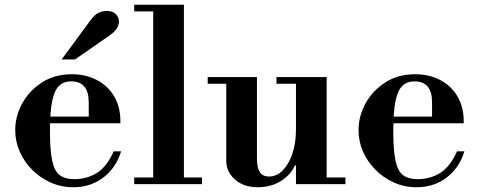

<svg xmlns="http://www.w3.org/2000/svg" viewBox="-20 -774 2009 807"><path d="M288 13Q237 13 192.5 -7Q148 -27 114.5 -61Q81 -95 62.5 -137.5Q44 -180 44 -227Q44 -286 73.5 -339.5Q103 -393 156.5 -427.5Q210 -462 282 -462Q340 -462 386.5 -438Q433 -414 459.5 -369.5Q486 -325 486 -265V-256H146V-284H353V-344Q353 -432 279 -432Q247 -432 227.5 -412.5Q208 -393 199 -347.5Q190 -302 190 -223Q190 -142 199.5 -98Q209 -54 231.5 -37.5Q254 -21 292 -21Q345 -21 387 -47Q429 -73 458 -138H489Q468 -69 414.5 -28Q361 13 288 13ZM239 -524 359 -687Q377 -712 394 -720Q411 -728 428 -728Q454 -728 467 -714.5Q480 -701 480 -683Q480 -670 471 -654.5Q462 -639 432 -619L295 -524Z M624 -15V-738H753V-15ZM544 0V-28H829V0ZM544 -726V-754H753V-726Z M1064 13Q1004 13 967.5 -19.5Q931 -52 931 -98V-435H1060V-107Q1060 -68 1072.5 -50Q1085 -32 1110 -32Q1143 -32 1168.5 -58Q1194 -84 1209 -128.5Q1224 -173 1224 -229L1244 -79H1220Q1201 -38 1159.5 -12.5Q1118 13 1064 13ZM1224 0V-28H1432V0ZM853 -422V-450H1060V-422ZM1224 -15V-435H1353V-15ZM1142 -422V-450H1353V-422Z M1731 13Q1680 13 1635.5 -7Q1591 -27 1557.5 -61Q1524 -95 1505.5 -137.5Q1487 -180 1487 -227Q1487 -286 1516.5 -339.5Q1546 -393 1599.5 -427.5Q1653 -462 1725 -462Q1783 -462 1829.5 -438Q1876 -414 1902.5 -369.5Q1929 -325 1929 -265V-256H1589V-284H1796V-344Q1796 -432 1722 -432Q1690 -432 1670.5 -412.5Q1651 -393 1642 -347.5Q1633 -302 1633 -223Q1633 -142 1642.5 -98Q1652 -54 1674.5 -37.5Q1697 -21 1735 -21Q1788 -21 1830 -47Q1872 -73 1901 -138H1932Q1911 -69 1857.5 -28Q1804 13 1731 13Z"/></svg>

Font: Libre Bodoni SemiBold
Style: Regular
Weight: 600
Designer: Pablo Impallari, Rodrigo Fuenzalida
Foundry: Impallari Type
Version: Version 2.005;gftools[0.9.23]